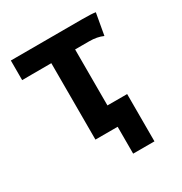

<svg xmlns="http://www.w3.org/2000/svg" viewBox="-153 -612 825 870"><g transform="rotate(-30 259.0 -176.5)"><path d="M178.2 4.4V-395.5Q122.6 -395.5 79.6 -395.3Q36.6 -395 25.4 -395V-497.6Q51.3 -497.6 200 -497.8Q348.6 -498 398.4 -498Q447.8 -498 468.3 -494.6L448.2 -381.8Q418 -395.5 376.5 -395.5H302.7V-102.5H405.8V145H294.4V4.4Z"/></g></svg>

Font: Fantasque Sans Mono
Style: Bold
Weight: 700
Monospace: yes
Designer: Jany Belluz
Version: Version 1.8.0 ; ttfautohint (v1.8.2)